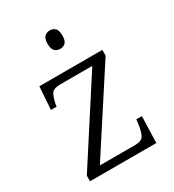

<svg xmlns="http://www.w3.org/2000/svg" viewBox="-181 -854 865 956"><g transform="rotate(-30 251.0 -375.5)"><path d="M53 0V-32L350 -492H167Q128 -492 116 -474.5Q104 -457 96 -416L95 -405H62L71 -536H433V-503L135 -44H338Q375 -44 386.5 -64Q398 -84 403 -121L407 -152H439L434 0ZM255 -645Q237 -645 224.5 -656.5Q212 -668 212 -698Q212 -728 224.5 -739.5Q237 -751 255 -751Q273 -751 285 -739.5Q297 -728 297 -698Q297 -668 285 -656.5Q273 -645 255 -645Z"/></g></svg>

Font: Noto Rashi Hebrew Light
Style: Regular
Weight: 300
Version: Version 1.006